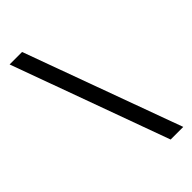

<svg xmlns="http://www.w3.org/2000/svg" viewBox="-229 -771 828 828"><g transform="rotate(-45 185.5 -357.0)"><path d="M94 -717 357 3H280L18 -717Z"/></g></svg>

Font: Noto Sans Hebrew ExtraCondensed
Style: Regular
Weight: 400
Width: 2
Designer: Monotype Design Team
Foundry: Monotype Imaging Inc.
Version: Version 2.004; ttfautohint (v1.8.4.7-5d5b)